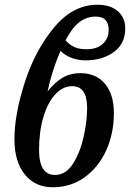

<svg xmlns="http://www.w3.org/2000/svg" viewBox="-20 -781 549 811"><path d="M41 -193Q41 -297 84.5 -432.5Q128 -568 208 -664.5Q288 -761 392 -761Q446 -761 477.5 -734Q509 -707 509 -661Q509 -596 460.5 -561Q412 -526 341 -526Q311 -526 282.5 -536.5Q254 -547 236 -566Q201 -489 181 -395Q211 -433 244 -452.5Q277 -472 319 -472Q386 -472 423.5 -427Q461 -382 461 -304Q461 -216 428 -144.5Q395 -73 336.5 -31.5Q278 10 203 10Q128 10 84.5 -44.5Q41 -99 41 -193ZM439 -656Q439 -682 425.5 -696.5Q412 -711 384 -711Q347 -711 316 -688Q285 -665 257 -611Q273 -592 293.5 -582.5Q314 -573 346 -573Q389 -573 414 -595.5Q439 -618 439 -656ZM348 -325Q348 -417 285 -417Q246 -417 214 -383Q182 -349 163.5 -287.5Q145 -226 145 -148Q145 -42 212 -42Q258 -42 288.5 -90Q319 -138 333.5 -204Q348 -270 348 -325Z"/></svg>

Font: Noto Serif CondSemiBold
Style: Italic
Weight: 600
Width: 3
Italic angle: -12°
Designer: Monotype Design Team
Foundry: Monotype Imaging Inc.
Version: Version 1.001